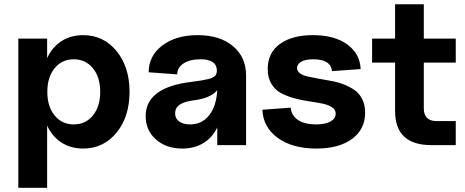

<svg xmlns="http://www.w3.org/2000/svg" viewBox="-20 -681 2183 901"><path d="M370.1 16.1Q312 16.1 268.3 -12.2Q224.6 -40.5 201.2 -91.8V200.2H65.9V-500H201.2V-408.2Q224.6 -459.5 268.3 -487.8Q312 -516.1 370.1 -516.1Q465.8 -516.1 526.9 -441.4Q587.9 -366.7 587.9 -250Q587.9 -133.3 526.9 -58.6Q465.8 16.1 370.1 16.1ZM236.3 -139.2Q270.5 -97.2 326.2 -97.2Q381.8 -97.2 416 -139.2Q450.2 -181.2 450.2 -250Q450.2 -318.8 416 -360.8Q381.8 -402.8 326.2 -402.8Q270.5 -402.8 236.3 -360.8Q202.1 -318.8 202.1 -250Q202.1 -181.2 236.3 -139.2Z M835.4 16.1Q759.8 16.1 711.7 -26.6Q663.6 -69.3 663.6 -136.2Q663.6 -271 878.4 -296.9Q933.1 -303.7 957 -309.8Q981 -315.9 989.7 -325.4Q998.5 -335 997.6 -354Q994.6 -402.8 920.4 -402.8Q871.1 -402.8 841.3 -383.3Q811.5 -363.8 811.5 -332L677.7 -341.8Q677.7 -418.9 741.7 -467.5Q805.7 -516.1 907.7 -516.1Q1011.7 -516.1 1073.2 -464.6Q1134.8 -413.1 1134.8 -326.2V0H999.5V-83Q977.5 -36.1 935.1 -10Q892.6 16.1 835.4 16.1ZM871.6 -97.2Q927.7 -97.2 961.7 -140.4Q995.6 -183.6 999.5 -257.8Q966.8 -219.2 887.7 -210Q843.3 -204.1 822.5 -189.2Q801.8 -174.3 801.8 -148.9Q801.8 -124.5 821 -110.8Q840.3 -97.2 871.6 -97.2Z M1464.4 16.1Q1351.6 16.1 1283 -34.2Q1214.4 -84.5 1211.4 -166L1344.2 -175.8Q1347.2 -139.2 1378.2 -118.2Q1409.2 -97.2 1463.4 -97.2Q1506.3 -97.2 1530.8 -110.8Q1555.2 -124.5 1555.2 -147.9Q1555.2 -166.5 1537.6 -178Q1520 -189.5 1491.9 -195.1Q1463.9 -200.7 1429.9 -205.6Q1396 -210.4 1361.8 -219.7Q1327.6 -229 1299.6 -243.7Q1271.5 -258.3 1253.9 -287.1Q1236.3 -315.9 1236.3 -356.9Q1236.3 -433.6 1293.7 -474.9Q1351.1 -516.1 1448.2 -516.1Q1549.3 -516.1 1609.4 -472.7Q1669.4 -429.2 1672.4 -356.9L1538.1 -347.2Q1532.2 -402.8 1450.2 -402.8Q1413.6 -402.8 1393.8 -391.6Q1374 -380.4 1374 -361.8Q1374 -347.2 1387.7 -336.9Q1401.4 -326.7 1423.8 -322Q1446.3 -317.4 1475.1 -311.8Q1503.9 -306.2 1533.7 -301.3Q1563.5 -296.4 1592.3 -285.2Q1621.1 -273.9 1643.6 -258.5Q1666 -243.2 1679.7 -216.1Q1693.4 -189 1693.4 -152.8Q1693.4 -74.2 1632.1 -29.1Q1570.8 16.1 1464.4 16.1Z M2003.9 0Q1834 0 1834 -160.2V-387.2H1726.1V-500H1834V-661.1H1968.8V-500H2118.7V-387.2H1968.8V-172.9Q1968.8 -112.8 2028.8 -112.8H2118.7V0Z"/></svg>

Font: Uncut Sans
Style: Bold
Weight: 700
Designer: Kasper Nordkvist
Foundry: UNCUT.wtf
Version: Version 1.304;Glyphs 3.2 (3246)